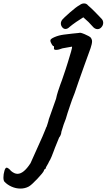

<svg xmlns="http://www.w3.org/2000/svg" viewBox="-80 -884 622 1120"><path d="M39 216Q13 216 -12 205Q-37 194 -54 176Q-60 169 -60 151Q-60 132 -54 112Q-49 94 -41 94Q-37 94 -29.5 99.5Q-22 105 -16 113Q4 130 22 130Q58 130 98 68L124 10Q180 -113 187 -134Q187 -135 188 -138Q189 -141 192 -145Q193 -149 197.5 -162Q202 -175 205 -189L247 -308Q251 -328 258.5 -351.5Q266 -375 272 -391Q276 -399 302 -477L316 -521Q327 -556 334.5 -582.5Q342 -609 340 -612L284 -602Q262 -593 247 -593Q232 -593 235 -604V-615Q231 -611 222 -625.5Q213 -640 214 -649Q214 -657 238 -667.5Q262 -678 292 -682L342 -688Q351 -689 382 -692Q387 -696 414 -684.5Q441 -673 449 -665Q457 -654 457 -643Q457 -629 448.5 -603.5Q440 -578 410 -497L377 -404Q353 -331 340 -301Q336 -288 329 -269Q312 -220 304 -191Q292 -163 278 -115Q278 -107 274 -97Q270 -87 265 -82L241 -23L232 1Q230 7 221.5 28Q213 49 206 59Q203 67 195 80Q187 93 187 96Q187 97 186 99.5Q185 102 182 102Q181 103 178.5 105.5Q176 108 176 112Q171 124 137.5 159.5Q104 195 88 204Q66 216 39 216ZM302 -715Q291 -715 283 -725Q275 -735 275 -747Q275 -758 283 -769Q291 -779 328 -811.5Q365 -844 384 -854Q397 -864 410 -864Q425 -864 434 -852Q450 -839 476 -812.5Q502 -786 513 -774Q522 -764 522 -751Q522 -737 512 -725.5Q502 -714 489 -714Q473 -714 460 -730Q440 -754 406 -783Q389 -773 364.5 -756Q340 -739 326 -727Q314 -715 302 -715Z"/></svg>

Font: Caveat
Style: Bold
Weight: 700
Designer: Pablo Impallari
Foundry: Pablo Impallari
Version: Version 1.500; ttfautohint (v1.6)